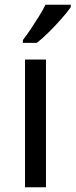

<svg xmlns="http://www.w3.org/2000/svg" viewBox="-20 -786 317 806"><path d="M173 0H85V-536H173ZM277 -756Q265 -738 240 -709.5Q215 -681 186.5 -652.5Q158 -624 134 -606H76V-618Q91 -637 108.5 -663Q126 -689 143 -716.5Q160 -744 171 -766H277Z"/></svg>

Font: Noto Sans Gunjala Gondi Semibold
Style: Regular
Weight: 600
Designer: Ek Type
Foundry: Ek Type
Version: Version 1.004; ttfautohint (v1.8.4.7-5d5b)